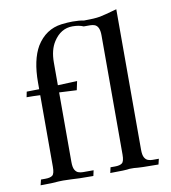

<svg xmlns="http://www.w3.org/2000/svg" viewBox="-79 -766 744 835"><g transform="rotate(-10 293.0 -348.5)"><path d="M553.7 0Q473.1 0 445.8 -3.4H426.8Q409.7 0 340.8 0Q341.3 -3.4 346.2 -24.4H365.7Q387.7 -24.4 397.5 -32.2Q407.2 -40 407.2 -69.8V-596.7Q407.2 -637.2 384.8 -645Q375.5 -647.9 365.7 -647.9H337.9Q318.4 -656.7 289.1 -656.7Q237.8 -656.7 205.6 -606.9Q182.6 -571.8 182.6 -515.6V-415.5L268.1 -418.9L259.8 -379.9L182.6 -383.8V-76.7Q182.6 -52.7 189 -41.7Q195.3 -30.8 204.8 -27.6Q214.4 -24.4 224.1 -24.4H271.5Q266.6 -3.4 266.1 0Q193.8 0 168.5 -2.4Q145 -3.4 133.3 -3.4Q119.6 -3.4 114.3 -2.9Q87.4 0 33.2 0L39.1 -24.4H58.1Q80.6 -24.4 90.1 -32.2Q99.6 -40 99.6 -69.8V-386.2Q69.8 -387.7 39.6 -387.7L44.4 -411.6L99.6 -412.6V-441.9Q99.6 -542 133.3 -599.6Q173.3 -664.6 243.7 -673.8Q272 -677.2 293.9 -677.2Q322.8 -677.2 343.8 -672.9Q390.1 -672.9 413.6 -677.2H414.1Q430.7 -680.2 490.2 -696.8V-76.7Q490.2 -52.7 496.6 -41.7Q502.9 -30.8 512.5 -27.6Q522 -24.4 531.7 -24.4H559.6Z"/></g></svg>

Font: Quaaykop
Style: Regular
Weight: 400
Designer: Tup Wanders
Foundry: Free font, DO NOT SELL
Version: Version 1.00;July 31, 2023;FontCreator 11.5.0.2430 64-bit